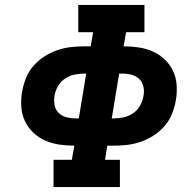

<svg xmlns="http://www.w3.org/2000/svg" viewBox="-20 -755 790 775"><path d="M196 0V-110H270L280 -167Q249 -167 219 -171.5Q189 -176 162 -188Q135 -200 114 -220Q93 -240 80.5 -266.5Q68 -293 66 -323.5Q64 -354 69 -384Q74 -412 84.5 -439Q95 -466 114.5 -488.5Q134 -511 159 -527Q184 -543 211.5 -552.5Q239 -562 266.5 -565Q294 -568 322 -568H346L356 -625H296V-735H563V-625H489L479 -568Q510 -568 540 -563.5Q570 -559 597 -547Q624 -535 645 -515Q666 -495 678.5 -468.5Q691 -442 693 -411.5Q695 -381 690 -351Q685 -323 674.5 -296Q664 -269 644.5 -246.5Q625 -224 600 -208Q575 -192 547.5 -182.5Q520 -173 492.5 -170Q465 -167 437 -167H413L404 -110H464V0ZM285 -277H298L328 -458H322Q302 -458 281.5 -454Q261 -450 243 -438Q225 -426 214 -407Q203 -388 200 -368Q197 -349 200.5 -330.5Q204 -312 216.5 -299.5Q229 -287 247.5 -282Q266 -277 285 -277ZM431 -277H437Q457 -277 477.5 -281Q498 -285 516 -297Q534 -309 545 -328Q556 -347 559 -367Q563 -386 559 -404.5Q555 -423 542.5 -435.5Q530 -448 512 -453Q494 -458 474 -458H461Z"/></svg>

Font: Iosevka Etoile XBdObl
Style: Regular
Weight: 800
Italic angle: -9°
Designer: Belleve Invis
Foundry: Belleve Invis
Version: Version 15.5.2; ttfautohint (v1.8.4)